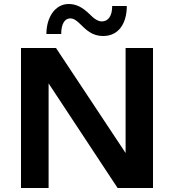

<svg xmlns="http://www.w3.org/2000/svg" viewBox="-20 -940 870 960"><path d="M608 -700V-175L260 -700H85V0H223V-523L568 0H745V-700ZM614 -910H541C541 -858 520 -833 489 -833C471 -833 451 -845 427 -870C392 -904 361 -920 323 -920C257 -920 212 -855 212 -770H286C286 -819 303 -848 331 -848C350 -848 365 -836 387 -814C424 -776 455 -760 496 -760C574 -760 614 -824 614 -910Z"/></svg>

Font: Goli SemiBold
Style: Regular
Weight: 600
Designer: jaikishan Patel
Foundry: MagicType
Version: Version 1.000;Glyphs 3.2 (3242)